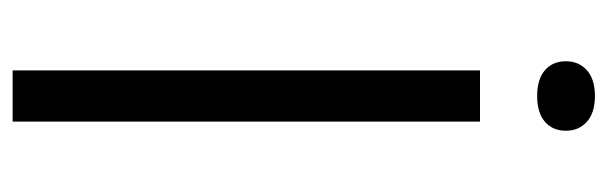

<svg xmlns="http://www.w3.org/2000/svg" viewBox="-349 -613 962 304"><g transform="rotate(90 132.0 -461.0)"><path d="M91.5 0V-740H172.5V0ZM132 -830.5Q105.5 -830.5 91.2 -842.8Q77 -855 77 -876Q77 -896.5 91.2 -909.2Q105.5 -922 132 -922Q158.5 -922 172.8 -909.2Q187 -896.5 187 -876Q187 -855 172.8 -842.8Q158.5 -830.5 132 -830.5Z"/></g></svg>

Font: Encode Sans Semi Expanded
Style: Regular
Weight: 400
Width: 6
Designer: Multiple Designers
Foundry: Impallari Type
Version: Version 3.000; ttfautohint (v1.8.3) -l 8 -r 50 -G 200 -x 14 